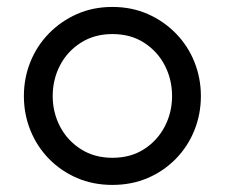

<svg xmlns="http://www.w3.org/2000/svg" viewBox="-20 -518 647 553"><path d="M303.7 14.6Q248 14.6 201.7 -5.4Q155.3 -25.4 120.6 -61Q85.9 -96.7 67.4 -143.1Q48.8 -189.5 48.8 -241.2Q48.8 -293 67.4 -339.4Q85.9 -385.7 120.6 -421.4Q155.3 -457 201.7 -477.5Q248 -498 303.7 -498Q359.4 -498 405.8 -477.5Q452.1 -457 486.8 -421.4Q521.5 -385.7 540 -339.4Q558.6 -293 558.6 -241.2Q558.6 -189.5 540 -143.1Q521.5 -96.7 486.8 -61Q452.1 -25.4 405.8 -5.4Q359.4 14.6 303.7 14.6ZM303.7 -63.5Q356.4 -63.5 395 -88.4Q433.6 -113.3 454.6 -153.8Q475.6 -194.3 475.6 -241.2Q475.6 -289.1 454.6 -329.6Q433.6 -370.1 395 -395Q356.4 -419.9 303.7 -419.9Q252 -419.9 212.9 -395Q173.8 -370.1 152.8 -329.6Q131.8 -289.1 131.8 -241.2Q131.8 -194.3 152.8 -153.8Q173.8 -113.3 212.9 -88.4Q252 -63.5 303.7 -63.5Z"/></svg>

Font: Sen
Style: Regular
Weight: 400
Designer: Kosal Sen, Philatype
Foundry: Philatype
Version: Version 2.000;gftools[0.9.31]